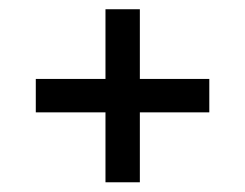

<svg xmlns="http://www.w3.org/2000/svg" viewBox="-20 -582 517 405"><path d="M202.5 -197.5V-345H55.5V-415.5H202.5V-562.5H275V-415.5H421.5V-345H275V-197.5Z"/></svg>

Font: Big Shoulders Text Thin Medium
Style: Regular
Weight: 500
Version: Version 2.002